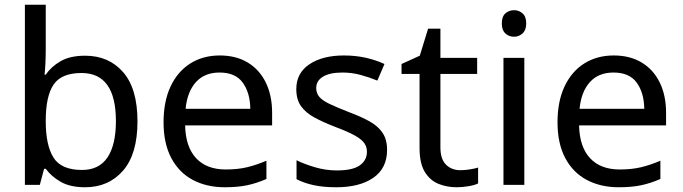

<svg xmlns="http://www.w3.org/2000/svg" viewBox="-20 -780 2881 810"><path d="M173 -575Q173 -541 171.5 -511.5Q170 -482 168 -465H173Q196 -499 236 -522Q276 -545 339 -545Q439 -545 499.5 -475.5Q560 -406 560 -268Q560 -130 499 -60Q438 10 339 10Q276 10 236 -13Q196 -36 173 -68H166L148 0H85V-760H173ZM324 -472Q239 -472 206 -423Q173 -374 173 -271V-267Q173 -168 205.5 -115.5Q238 -63 326 -63Q398 -63 433.5 -116Q469 -169 469 -269Q469 -472 324 -472Z M907 -546Q976 -546 1025.5 -516Q1075 -486 1101.5 -431.5Q1128 -377 1128 -304V-251H761Q763 -160 807.5 -112.5Q852 -65 932 -65Q983 -65 1022.5 -74.5Q1062 -84 1104 -102V-25Q1063 -7 1023 1.5Q983 10 928 10Q852 10 793.5 -21Q735 -52 702.5 -113.5Q670 -175 670 -264Q670 -352 699.5 -415Q729 -478 782.5 -512Q836 -546 907 -546ZM906 -474Q843 -474 806.5 -433.5Q770 -393 763 -321H1036Q1035 -389 1004 -431.5Q973 -474 906 -474Z M1613 -148Q1613 -70 1555 -30Q1497 10 1399 10Q1343 10 1302.5 1Q1262 -8 1231 -24V-104Q1263 -88 1308.5 -74.5Q1354 -61 1401 -61Q1468 -61 1498 -82.5Q1528 -104 1528 -140Q1528 -160 1517 -176Q1506 -192 1477.5 -208Q1449 -224 1396 -244Q1344 -264 1307 -284Q1270 -304 1250 -332Q1230 -360 1230 -404Q1230 -472 1285.5 -509Q1341 -546 1431 -546Q1480 -546 1522.5 -536.5Q1565 -527 1602 -510L1572 -440Q1538 -454 1501 -464Q1464 -474 1425 -474Q1371 -474 1342.5 -456.5Q1314 -439 1314 -409Q1314 -387 1327 -371.5Q1340 -356 1370.5 -341.5Q1401 -327 1452 -307Q1503 -288 1539 -268Q1575 -248 1594 -219.5Q1613 -191 1613 -148Z M1922 -62Q1942 -62 1963 -65.5Q1984 -69 1997 -73V-6Q1983 1 1957 5.5Q1931 10 1907 10Q1865 10 1829.5 -4.5Q1794 -19 1772 -55Q1750 -91 1750 -156V-468H1674V-510L1751 -545L1786 -659H1838V-536H1993V-468H1838V-158Q1838 -109 1861.5 -85.5Q1885 -62 1922 -62Z M2149 -737Q2169 -737 2184.5 -723.5Q2200 -710 2200 -681Q2200 -653 2184.5 -639Q2169 -625 2149 -625Q2127 -625 2112 -639Q2097 -653 2097 -681Q2097 -710 2112 -723.5Q2127 -737 2149 -737ZM2192 -536V0H2104V-536Z M2569 -546Q2638 -546 2687.5 -516Q2737 -486 2763.5 -431.5Q2790 -377 2790 -304V-251H2423Q2425 -160 2469.5 -112.5Q2514 -65 2594 -65Q2645 -65 2684.5 -74.5Q2724 -84 2766 -102V-25Q2725 -7 2685 1.5Q2645 10 2590 10Q2514 10 2455.5 -21Q2397 -52 2364.5 -113.5Q2332 -175 2332 -264Q2332 -352 2361.5 -415Q2391 -478 2444.5 -512Q2498 -546 2569 -546ZM2568 -474Q2505 -474 2468.5 -433.5Q2432 -393 2425 -321H2698Q2697 -389 2666 -431.5Q2635 -474 2568 -474Z"/></svg>

Font: Noto Sans Limbu
Style: Regular
Weight: 400
Designer: Monotype Design Team
Foundry: Monotype Imaging Inc.
Version: Version 2.004; ttfautohint (v1.8.4.7-5d5b)